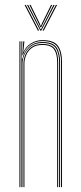

<svg xmlns="http://www.w3.org/2000/svg" viewBox="-20 -770 333 790"><path d="M231.2 0V-514Q231.2 -556 215.2 -578.5Q199.2 -601 154.2 -601Q126.2 -601 104.6 -585.6Q83 -570.2 74 -542.5H72L75.8 -600H80V-596.2L75.8 -555.5H76.8Q85.5 -577.8 107.4 -591.4Q129.2 -605 154.2 -605Q201.8 -605 218.5 -581.5Q235.2 -558 235.2 -514V0ZM60 0V-600H64V0ZM68 0V-600H72L70 -527.8H72Q77.8 -556.5 99.4 -576.8Q121 -597 154.2 -597Q198.2 -597 212.8 -574.6Q227.2 -552.2 227.2 -514V0H223.2V-514Q223.2 -552 209 -572.5Q194.8 -593 154.2 -593Q124.8 -593 106.8 -579Q88.8 -565 80.6 -545.4Q72.5 -525.8 72.5 -508.8V0ZM76.5 0V-508.8Q76.5 -525.8 84 -544.4Q91.5 -563 108.5 -576Q125.5 -589 154.2 -589Q192.2 -589 205.8 -569.6Q219.2 -550.2 219.2 -514V0H215.2V-514Q215.2 -548.2 202.6 -566.6Q190 -585 154.2 -585Q127.5 -585 111.2 -572.9Q95 -560.8 87.8 -543.1Q80.5 -525.5 80.5 -508.8V0ZM81 -749.8H86L141 -644H136ZM91 -749.8H96L143 -657.8L147 -649.5H149L153 -657.8L200 -749.8H205L150 -644H146ZM101 -749.8H106L143.5 -673.8L147 -664H149L152.5 -673.8L190 -749.8H195L155 -669.2L150 -658.2H146L141 -669.2ZM210 -749.8H215L160 -644H155Z"/></svg>

Font: Big Shoulders Inline Display Thin
Style: Regular
Weight: 100
Designer: Patric King
Foundry: XO Type Co
Version: Version 1.000